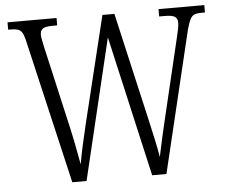

<svg xmlns="http://www.w3.org/2000/svg" viewBox="-51 -772 978 831"><g transform="rotate(-5 438.0 -357.0)"><path d="M83 -632Q78 -653 71 -664Q64 -675 52 -678.5Q40 -682 21 -682H11V-714H224V-682H203Q172 -682 161 -673.5Q150 -665 150 -648Q150 -639 153 -624.5Q156 -610 160 -591L242 -231Q249 -200 254 -174.5Q259 -149 263.5 -125Q268 -101 273 -74Q280 -115 289 -155Q298 -195 309 -242L423 -710H475L582 -243Q593 -194 602 -153Q611 -112 617 -76Q622 -98 627 -123Q632 -148 638.5 -175.5Q645 -203 652 -233L735 -582Q740 -602 743.5 -620Q747 -638 747 -648Q747 -666 735.5 -674Q724 -682 691 -682H667V-714H866V-682H852Q833 -682 821.5 -678Q810 -674 802.5 -660Q795 -646 787 -618L639 0H577L438 -611L292 0H230Z"/></g></svg>

Font: Noto Serif Khmer Condensed Light
Style: Regular
Weight: 300
Width: 3
Designer: Danh Hong and the Monotype Design Team
Foundry: Monotype Imaging Inc.
Version: Version 2.004